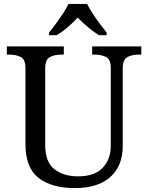

<svg xmlns="http://www.w3.org/2000/svg" viewBox="-20 -951 757 981"><path d="M362 10Q244 10 177 -42Q110 -94 110 -216V-604Q110 -648 85.5 -660Q61 -672 28 -672H15V-714H306V-672H293Q259 -672 235 -659.5Q211 -647 211 -600V-210Q211 -123 258 -86.5Q305 -50 378 -50Q464 -50 505 -94Q546 -138 546 -206V-604Q546 -648 521.5 -660Q497 -672 464 -672H451V-714H702V-672H689Q655 -672 631 -659.5Q607 -647 607 -600V-204Q607 -104 544 -47Q481 10 362 10ZM230 -784Q246 -803 265 -829Q284 -855 302 -882Q320 -909 330 -931H425Q436 -909 453.5 -882Q471 -855 490.5 -829Q510 -803 525 -784V-771H486Q458 -788 429 -812.5Q400 -837 377 -861Q355 -837 326.5 -812.5Q298 -788 269 -771H230Z"/></svg>

Font: NotoSerif-Regular
Style: Regular
Weight: 400
Designer: Monotype Design Team
Foundry: Monotype Imaging Inc.
Version: Version 2.007; ttfautohint (v1.8) -l 8 -r 50 -G 200 -x 14 -D